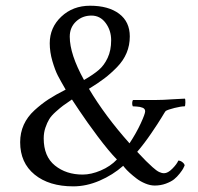

<svg xmlns="http://www.w3.org/2000/svg" viewBox="-20 -661 707 684"><path d="M396.5 -92.8Q368.2 -121.6 328.1 -175Q288.1 -228.5 262.2 -267.6L236.3 -306.6Q214.8 -292 204.8 -284.7Q194.8 -277.3 178.7 -262.9Q162.6 -248.5 155.3 -236.3Q147.9 -224.1 141.8 -206.3Q135.7 -188.5 135.7 -168Q135.7 -103.5 175.8 -71.3Q215.8 -39.1 274.4 -39.1Q304.7 -39.1 339.1 -53.7Q373.5 -68.4 396.5 -92.8ZM305.7 -605.5Q273.4 -605.5 251 -584.5Q228.5 -563.5 228.5 -530.3Q228.5 -467.8 279.3 -376Q313 -395.5 332 -411.9Q351.1 -428.2 363.5 -454.8Q376 -481.4 376 -517.6Q376 -552.7 356.4 -579.1Q336.9 -605.5 305.7 -605.5ZM300.8 -640.6Q366.2 -640.6 404.3 -612.1Q442.4 -583.5 442.4 -531.2Q442.4 -499.5 430.9 -472.2Q419.4 -444.8 396.7 -421.6Q374 -398.4 351.8 -381.6Q329.6 -364.7 296.9 -344.7Q354 -248.5 441.4 -150.4Q465.8 -187.5 481.4 -221.4Q497.1 -255.4 497.1 -264.6Q497.1 -273.4 488.3 -277.1Q479.5 -280.8 466.6 -281.5Q453.6 -282.2 453.1 -282.2Q450.7 -286.6 450.9 -294.2Q451.2 -301.8 454.1 -304.7H531.2Q546.4 -304.7 562.5 -305.4Q578.6 -306.2 600.3 -307.6Q622.1 -309.1 638.7 -309.6Q640.6 -308.1 640.4 -295.2Q640.1 -282.2 637.7 -282.2Q625 -282.2 601.6 -276.4Q578.1 -270.5 570.3 -265.6Q568.8 -264.6 556.2 -243.4Q543.5 -222.2 519 -186.3Q494.6 -150.4 468.8 -120.1Q491.2 -96.7 500 -87.6Q508.8 -78.6 523.2 -65.7Q537.6 -52.7 546.9 -48.3Q556.2 -43.9 564.5 -43.9Q578.1 -43.9 594.2 -60.3Q610.4 -76.7 615.2 -88.9Q623 -88.9 630.4 -82.8Q637.7 -76.7 637.7 -71.3Q635.3 -65.4 632.3 -60.1Q629.4 -54.7 620.1 -42.7Q610.8 -30.8 600.1 -22.2Q589.4 -13.7 570.8 -6.8Q552.2 0 531.2 0Q515.1 0 497.6 -7.3Q480 -14.6 466.6 -24.9Q453.1 -35.2 441.9 -45.4Q430.7 -55.7 424.8 -63L418.9 -70.3Q381.8 -37.6 334.7 -17.3Q287.6 2.9 241.2 2.9Q154.8 2.9 103.3 -39.1Q51.8 -81.1 51.8 -154.3Q51.8 -188 64.7 -216.6Q77.6 -245.1 102.8 -268.1Q127.9 -291 153.1 -307.4Q178.2 -323.7 213.9 -341.8Q195.8 -373 186 -391.8Q176.3 -410.6 166.7 -443.1Q157.2 -475.6 157.2 -506.8Q157.2 -563 198.5 -601.8Q239.7 -640.6 300.8 -640.6Z"/></svg>

Font: Amiri
Style: Regular
Weight: 400
Designer: Khaled Hosny
Version: Version 000.108